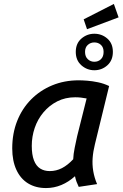

<svg xmlns="http://www.w3.org/2000/svg" viewBox="-20 -940 621 973"><path d="M213 13Q161 13 122.5 -10.5Q84 -34 63 -79.5Q42 -125 42 -188Q42 -264 67 -327Q92 -390 137.5 -436Q183 -482 244.5 -507.5Q306 -533 379 -533Q397 -533 422.5 -531Q448 -529 477 -523Q506 -517 533 -504L461 -209Q452 -173 449.5 -139.5Q447 -106 452.5 -73Q458 -40 472 -7L379 7Q373 -5 368 -18.5Q363 -32 360 -47Q328 -18 291 -2.5Q254 13 213 13ZM232 -73Q265 -73 294 -88Q323 -103 351 -133Q352 -159 358.5 -191Q365 -223 371 -250L419 -441Q403 -444 389.5 -445.5Q376 -447 361 -447Q311 -447 270.5 -426.5Q230 -406 200.5 -371Q171 -336 156 -292Q141 -248 141 -201Q141 -156 152 -127.5Q163 -99 183.5 -86Q204 -73 232 -73ZM458 -584Q421 -584 392.5 -609Q364 -634 364 -677Q364 -720 392.5 -744.5Q421 -769 458 -769Q496 -769 524 -744.5Q552 -720 552 -677Q552 -634 524 -609Q496 -584 458 -584ZM458 -627Q478 -627 491.5 -640Q505 -653 505 -677Q505 -700 491.5 -712.5Q478 -725 458 -725Q439 -725 425 -712.5Q411 -700 411 -677Q411 -653 425 -640Q439 -627 458 -627ZM421 -792 404 -842 557 -920 581 -852Z"/></svg>

Font: Ubuntu Sans Medium
Style: Italic
Weight: 500
Italic angle: -13.5°
Designer: Dalton Maag Ltd
Foundry: Dalton Maag Ltd
Version: Version 1.006